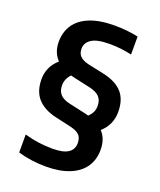

<svg xmlns="http://www.w3.org/2000/svg" viewBox="-140 -835 776 933"><g transform="rotate(20 247.5 -369.0)"><path d="M400 -248Q432.5 -214 432.5 -157Q432.5 -105.5 406.8 -68Q381 -30.5 331 -10.2Q281 10 210.5 10Q133 10 65 -10V-103Q136 -82.5 209.5 -82.5Q265.5 -82.5 291.2 -99.8Q317 -117 317 -150Q317 -176.5 303.2 -190.8Q289.5 -205 259 -212.5L173 -232Q109.5 -247 77.2 -283.8Q45 -320.5 45 -382.5Q45 -447.5 95.5 -491.5Q61.5 -527 61.5 -581.5Q61.5 -632 86.5 -669.5Q111.5 -707 162.8 -727.8Q214 -748.5 290.5 -748.5Q356 -748.5 413 -736V-643Q358.5 -656 299 -656Q233.5 -656 205.2 -637.2Q177 -618.5 177 -588Q177 -564 190.5 -549.8Q204 -535.5 234 -528L321 -509.5Q387 -494.5 418.5 -458.2Q450 -422 450 -359Q450 -292.5 400 -248ZM300 -298Q311.5 -295.5 318.5 -293Q333 -306.5 339.5 -320.8Q346 -335 346 -352Q346 -381.5 330.5 -398.5Q315 -415.5 280 -424L194 -443L174 -448Q149 -421.5 149 -388Q149 -360 164.2 -342.5Q179.5 -325 214 -317Z"/></g></svg>

Font: Encode Sans Semi Condensed SmBd
Style: Regular
Weight: 600
Width: 4
Designer: Multiple Designers
Foundry: Impallari Type
Version: Version 2.000